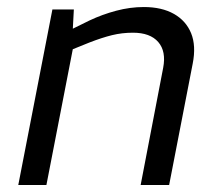

<svg xmlns="http://www.w3.org/2000/svg" viewBox="-20 -526 621 546"><path d="M32 0 129 -499H190L186 -424L170 -436L235 -468Q271 -485 310.5 -495.5Q350 -506 389 -506Q440 -506 474.5 -486.5Q509 -467 523.5 -431.5Q538 -396 528 -345L461 0H380L444 -333Q453 -380 430 -406.5Q407 -433 358 -433Q327 -433 298.5 -426Q270 -419 234 -405L187 -386L112 0Z"/></svg>

Font: REM Light
Style: Italic
Weight: 300
Italic angle: -11°
Designer: Octavio Pardo
Foundry: Ashler Design
Version: Version 1.005;gftools[0.9.28]